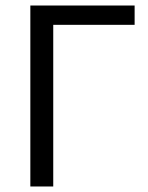

<svg xmlns="http://www.w3.org/2000/svg" viewBox="-20 -676 538 696"><path d="M90 0V-656H468V-586H173V0Z"/></svg>

Font: SourceSansPro
Style: Book
Weight: 400
Designer: Paul D. Hunt
Foundry: Adobe Systems Incorporated
Version: Version 2.021;PS 2.000;hotconv 1.0.86;makeotf.lib2.5.63406